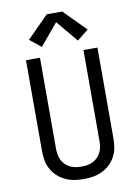

<svg xmlns="http://www.w3.org/2000/svg" viewBox="-104 -1046 808 1122"><g transform="rotate(-10 300.0 -485.0)"><path d="M300 8Q272 8 244.5 3.5Q217 -1 191.5 -13Q166 -25 145.5 -44Q125 -63 111.5 -87.5Q98 -112 93 -139.5Q88 -167 88 -195V-735H171V-195Q171 -178 174 -160.5Q177 -143 184.5 -127.5Q192 -112 204.5 -99.5Q217 -87 232.5 -79.5Q248 -72 265.5 -69Q283 -66 300 -66Q317 -66 334.5 -69Q352 -72 367.5 -79.5Q383 -87 395.5 -99.5Q408 -112 415.5 -127.5Q423 -143 426 -160.5Q429 -178 429 -195V-735H512V-195Q512 -167 507 -139.5Q502 -112 488.5 -87.5Q475 -63 454.5 -44Q434 -25 408.5 -13Q383 -1 355.5 3.5Q328 8 300 8ZM193 -795 126 -849 254 -978H346L474 -849L407 -795L300 -923Z"/></g></svg>

Font: Iosevka Curly Extended
Style: Regular
Weight: 400
Width: 7
Monospace: yes
Designer: Belleve Invis
Foundry: Belleve Invis
Version: Version 11.1.0; ttfautohint (v1.8.3)